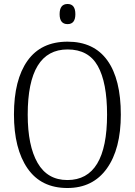

<svg xmlns="http://www.w3.org/2000/svg" viewBox="-20 -933 677 963"><path d="M50 -359Q50 -533 118 -628.5Q186 -724 319 -724Q451 -724 518.5 -630Q586 -536 586 -358Q586 -186 516 -88Q446 10 318 10Q186 10 118 -88.5Q50 -187 50 -359ZM517 -358Q517 -519 470.5 -602Q424 -685 319 -685Q119 -685 119 -358Q119 -202 168.5 -116Q218 -30 318 -30Q517 -30 517 -358ZM279 -862Q279 -913 319 -913Q358 -913 358 -862Q358 -812 319 -812Q279 -812 279 -862Z"/></svg>

Font: Noto Serif NarrowLight
Style: Regular
Weight: 300
Width: 4
Designer: Monotype Design Team
Foundry: Monotype Imaging Inc.
Version: Version 1.001